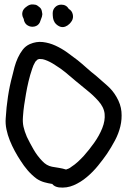

<svg xmlns="http://www.w3.org/2000/svg" viewBox="-20 -858 586 870"><path d="M146.5 -47.9Q124 -64.5 106 -85.4Q87.9 -106.4 73.2 -129.9Q59.6 -150.4 46.9 -173.8Q34.2 -197.3 24.4 -221.7Q14.6 -246.1 9.3 -271.5Q3.9 -296.9 5.9 -322.3Q8.8 -372.1 16.1 -420.4Q23.4 -468.8 36.1 -515.6Q40 -533.2 45.9 -554.7Q51.8 -576.2 61 -596.2Q70.3 -616.2 83 -632.8Q95.7 -649.4 115.2 -658.2Q144.5 -670.9 173.8 -667.5Q203.1 -664.1 231 -651.4Q258.8 -638.7 284.2 -620.6Q309.6 -602.5 332 -585Q352.5 -568.4 372.6 -550.3Q392.6 -532.2 414.1 -515.6Q439.5 -493.2 465.3 -470.7Q491.2 -448.2 507.8 -418.9Q527.3 -385.7 530.3 -352.1Q533.2 -318.4 525.4 -285.6Q517.6 -252.9 501 -221.7Q484.4 -190.4 464.8 -161.1Q447.3 -135.7 424.3 -107.4Q401.4 -79.1 373.5 -55.7Q345.7 -32.2 314 -18.6Q282.2 -4.9 247.1 -8.8Q226.6 -11.7 216.8 -24.4Q198.2 -27.3 180.7 -32.2Q163.1 -37.1 146.5 -47.9ZM84 -329.1Q82 -304.7 86.4 -284.2Q90.8 -263.7 101.6 -238.3Q115.2 -210 131.8 -181.2Q148.4 -152.3 170.9 -128.9Q190.4 -107.4 215.8 -102.5Q232.4 -99.6 248 -97.2Q263.7 -94.7 279.3 -89.8Q285.2 -91.8 291 -94.2Q296.9 -96.7 302.7 -101.6Q319.3 -112.3 333 -125Q346.7 -137.7 359.4 -151.4Q383.8 -178.7 406.7 -210.9Q429.7 -243.2 443.4 -277.3Q457 -311.5 454.1 -341.8Q451.2 -372.1 425.8 -400.4Q402.3 -426.8 374.5 -448.7Q346.7 -470.7 320.3 -493.2Q297.9 -512.7 276.4 -530.3Q254.9 -547.9 229.5 -563.5Q206.1 -579.1 183.6 -586.9Q180.7 -587.9 178.2 -588.4Q175.8 -588.9 172.9 -589.8L158.2 -590.8Q150.4 -588.9 148.4 -586.9Q141.6 -579.1 140.6 -579.1Q133.8 -567.4 131.8 -562.5Q129.9 -557.6 126 -546.9Q116.2 -518.6 109.4 -489.7Q102.5 -460.9 97.7 -432.6Q92.8 -404.3 89.4 -380.9Q85.9 -357.4 84 -329.1ZM159.2 -825.2Q168 -818.4 169.9 -805.7Q171.9 -797.9 171.9 -793.9Q171.9 -790 169.9 -782.2L160.2 -755.9Q152.3 -741.2 136.2 -737.8Q120.1 -734.4 106.4 -742.2Q93.8 -749 88.9 -764.6Q87.9 -773.4 85.9 -775.4Q78.1 -790 82 -804.7Q85.9 -818.4 100.6 -828.1Q106.4 -833 114.3 -835.9Q122.1 -838.9 129.9 -837.9Q137.7 -836.9 141.1 -836.4Q144.5 -835.9 150.4 -832Q156.2 -828.1 159.2 -825.2ZM292 -817.4Q305.7 -809.6 309.6 -793.5Q313.5 -777.3 305.7 -763.7Q300.8 -755.9 294.9 -750Q286.1 -741.2 275.4 -737.3Q261.7 -732.4 248.5 -738.8Q235.4 -745.1 227.5 -756.8Q221.7 -766.6 220.2 -776.9Q218.8 -787.1 218.8 -797.9Q218.8 -814.5 230 -825.7Q241.2 -836.9 257.8 -836.9Q280.3 -836.9 292 -817.4Z"/></svg>

Font: Schoolbell
Style: Regular
Weight: 400
Designer: Font Diner, Inc
Foundry: Font Diner, Inc
Version: Version 1.000